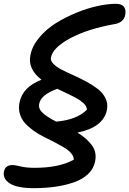

<svg xmlns="http://www.w3.org/2000/svg" viewBox="-55 -730 680 1009"><path d="M122.1 258.8Q36.1 258.8 -2.7 234.4Q-41.5 210 -34.2 171.9Q-27.8 137.2 12.2 137.2Q22 137.2 52.5 144.5Q83 151.9 127 151.9Q256.3 151.9 333 108.9Q332.5 91.3 318.4 74.7Q304.2 58.1 281.7 45.2Q259.3 32.2 231.4 17.3Q203.6 2.4 175 -11.2Q146.5 -24.9 120.6 -43.7Q94.7 -62.5 76.2 -83Q57.6 -103.5 49.3 -131.8Q41 -160.2 47.9 -192.9Q64 -272.5 163.1 -311Q89.4 -367.7 105 -440.9Q114.3 -488.8 151.4 -533Q188.5 -577.1 238.8 -608.4Q289.1 -639.6 346.9 -663.3Q404.8 -687 458.5 -698.5Q512.2 -710 553.2 -710Q585 -710 596.7 -693.8Q608.4 -677.7 603 -651.9Q600.1 -632.8 585 -619.6Q569.8 -606.4 544.9 -603Q404.3 -577.6 313.7 -528.8Q223.1 -480 212.9 -428.2Q209.5 -411.1 225.3 -394.8Q241.2 -378.4 269 -364Q296.9 -349.6 331.1 -334.5Q365.2 -319.3 398.9 -301Q432.6 -282.7 459.5 -262Q486.3 -241.2 499.8 -212.9Q513.2 -184.6 506.8 -151.9Q487.8 -60.5 352.1 -33.2Q403.3 -1.5 429 34.9Q454.6 71.3 444.8 118.2Q437.5 155.8 408.9 183.6Q380.4 211.4 335.7 227.3Q291 243.2 237.8 251Q184.6 258.8 122.1 258.8ZM150.9 -184.1Q146 -157.7 169.4 -136.5Q192.9 -115.2 240.2 -90.8Q350.1 -100.6 401.9 -153.8Q401.4 -163.1 396.7 -171.9Q392.1 -180.7 382.6 -189Q373 -197.3 363.5 -203.9Q354 -210.4 337.9 -218.8Q321.8 -227.1 310.1 -232.9Q298.3 -238.8 278.3 -248Q258.3 -257.3 246.1 -263.2Q159.7 -232.4 150.9 -184.1Z"/></svg>

Font: Shantell Sans Irregular
Style: Italic
Weight: 500
Italic angle: -11.31°
Designer: Stephen Nixon, Anya Danilova, Shantell Martin
Foundry: Arrow Type
Version: Version 1.006;[9816181b4]